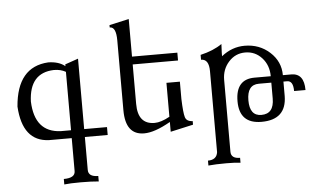

<svg xmlns="http://www.w3.org/2000/svg" viewBox="-61 -810 2012 1195"><g transform="rotate(-5 944.5 -212.5)"><path d="M364.7 -49.3V-414.1Q333.5 -432.1 290.5 -432.1Q137.7 -427.2 131.3 -249Q138.2 -56.6 299.8 -49.3ZM508.8 283.2Q463.9 278.8 396.5 278.8Q328.6 278.8 293.5 283.2V249Q364.7 249 364.7 206.1V0H222.7Q58.1 -6.8 45.4 -225.1Q64.9 -471.2 259.8 -482.4Q325.7 -481.4 364.7 -449.7V-460.9L446.8 -489.3V-49.3H589.4V0H446.8V206.1Q446.8 249 508.8 249Z M981.9 14.2V-46.9Q882.8 9.8 816.9 9.8Q700.2 9.8 700.2 -145V-581.5Q700.2 -665.5 661.6 -665.5H660.2V-680.2L782.7 -707.5V-472.7H1065.9V-423.8H782.7V-176.8Q782.7 -49.3 887.2 -49.3Q927.2 -49.3 981.9 -79.6V-291.5H1065.9V-183.1Q1068.8 -96.7 1077.4 -68.8Q1085.9 -41 1124 -40V-17.6Z M1553.7 -41Q1632.3 -41 1632.3 -136.7V-235.8H1554.2Q1480.5 -235.8 1480.5 -138.2Q1480.5 -41 1553.7 -41ZM1397.9 244.1Q1367.7 239.7 1309.6 239.7Q1242.2 239.7 1197.3 244.1V213.4Q1251.5 213.4 1258.3 166V-340.3Q1258.3 -416 1209 -416V-446.3Q1290 -464.8 1343.8 -502.4L1341.3 -447.8V-426.3Q1407.2 -479 1486.3 -479Q1578.6 -479 1643.3 -420.2Q1708 -361.3 1708 -275.9H1760.7Q1840.3 -275.9 1840.3 -171.4H1769Q1769 -235.8 1731 -235.8H1708V-145Q1706.1 2 1550.8 2Q1412.6 2 1412.6 -138.2Q1412.6 -275.9 1530.8 -275.9H1632.3Q1632.3 -344.7 1590.3 -390.9Q1548.3 -437 1486.3 -437Q1424.8 -437 1383.1 -390.6Q1341.3 -344.2 1341.3 -278.3V170.4Q1341.3 213.4 1397.9 213.4Z"/></g></svg>

Font: Kelvinch
Style: Regular
Weight: 400
Designer: Paul James MIller
Foundry: High-Logic / Made with FontCreator
Version: Version 3.30 September 23, 2016